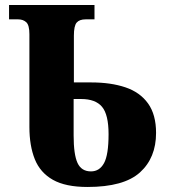

<svg xmlns="http://www.w3.org/2000/svg" viewBox="-20 -734 679 764"><path d="M328 10Q241 10 190.5 -18.5Q140 -47 118.5 -100.5Q97 -154 97 -229V-598Q97 -634 84.5 -645.5Q72 -657 52 -657H16V-714H356V-657H321Q296 -657 285 -644Q274 -631 274 -592V-406H344Q421 -406 479 -386.5Q537 -367 569 -322.5Q601 -278 601 -205Q601 -106 537 -48Q473 10 328 10ZM342 -52Q376 -52 394 -85Q412 -118 412 -200Q412 -278 386 -309Q360 -340 303 -340H273V-195Q273 -119 288.5 -85.5Q304 -52 342 -52Z"/></svg>

Font: Noto Serif Condensed Black
Style: Regular
Weight: 900
Width: 3
Designer: Monotype Design Team
Foundry: Monotype Imaging Inc.
Version: Version 2.015; ttfautohint (v1.8.4.7-5d5b)